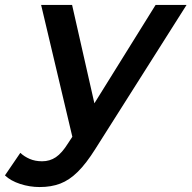

<svg xmlns="http://www.w3.org/2000/svg" viewBox="-110 -554 773 775"><path d="M50 201Q10 201 -28.5 188.5Q-67 176 -90 154L-28 63Q-12 78 10 87.5Q32 97 60 97Q91 97 115.5 80.5Q140 64 165 24L182 -2L56 -534H181L271 -137L518 -534H643L275 47Q238 106 204 139.5Q170 173 133.5 187Q97 201 50 201Z"/></svg>

Font: Montserrat SemiBold
Style: Italic
Weight: 600
Italic angle: -11.3°
Designer: Julieta Ulanovsky
Foundry: Julieta Ulanovsky
Version: Version 9.000; ttfautohint (v1.8.4.7-5d5b)